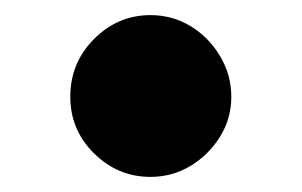

<svg xmlns="http://www.w3.org/2000/svg" viewBox="-20 -411 399 254"><path d="M73 -283Q73 -328 104.5 -359.5Q136 -391 179 -391Q208 -391 232 -376.5Q256 -362 271 -337Q286 -312 286 -283Q286 -254 271 -230Q256 -206 232 -191.5Q208 -177 179 -177Q136 -177 104.5 -208Q73 -239 73 -283Z"/></svg>

Font: BDO Grotesk
Style: Bold
Weight: 700
Designer: Deni Anggara
Foundry: Lokal Container
Version: Version 2.000